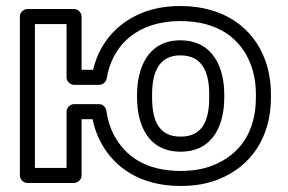

<svg xmlns="http://www.w3.org/2000/svg" viewBox="-20 -583 956 638"><path d="M226.1 -301H309.7C322.2 -301 332.5 -310.9 334.4 -321.9C353.7 -437.2 440 -513 579.2 -513C708 -513 782.3 -452 813.7 -367.3C824.7 -337.7 830.3 -305.1 830.3 -269V-259C830.3 -142.9 775.6 -68.8 688.1 -33.7C657.5 -21.4 621.7 -15 580.3 -15C463.5 -15 395.5 -64.9 358.7 -134.2C345.9 -158.4 337.4 -185.3 333.4 -215.3C331.7 -227.6 320.9 -237 308.6 -237H226.1C211 -237 201.1 -222.7 201.1 -212V-25H96V-503H201.1V-326C201.1 -310.9 215.4 -301 226.1 -301ZM251.1 -351V-528C251.1 -538.7 241.2 -553 226.1 -553H71C60.3 -553 46 -543.1 46 -528V0C46 10.7 55.9 25 71 25H226.1C236.8 25 251.1 15.1 251.1 0V-187H287.5C292.9 -160.9 302 -134.5 314.6 -110.8C359.8 -25.4 447.3 35 580.3 35C626.9 35 669.2 27.8 706.7 12.7C812.8 -29.8 880.3 -124.9 880.3 -259V-269C880.3 -310.3 873.8 -349 860.6 -384.7C822 -489 726.1 -563 579.2 -563C538.8 -563 501.8 -557.5 468.3 -546.2C376.9 -515.1 312.1 -446.6 289.3 -351ZM725.2 -269C725.2 -355.7 689.6 -449 579.2 -449C469.7 -449 435.4 -353.8 435.4 -269V-259C435.4 -172 469.3 -79 580.3 -79C691 -79 725.2 -172.1 725.2 -259ZM675.2 -269V-259C675.2 -179.7 651 -129 580.3 -129C509.3 -129 485.4 -179.6 485.4 -259V-269C485.4 -346.3 510.6 -399 579.2 -399C649.8 -399 675.2 -347.4 675.2 -269Z"/></svg>

Font: Asimov
Style: WidOu
Weight: 500
Designer: Google
Version: Version 2.000980; 2014